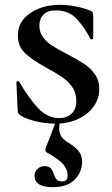

<svg xmlns="http://www.w3.org/2000/svg" viewBox="-20 -500 462 795"><path d="M258 -276Q303 -252 328.5 -235.5Q354 -219 372.5 -193Q391 -167 391 -131Q391 -91 367.5 -58.5Q344 -26 303 -7Q262 12 211 12Q165 12 121.5 0.5Q78 -11 61 -25Q53 -30 53 -46L48 -159Q48 -163 53 -164Q58 -165 60 -161Q98 -95 137 -53Q176 -11 226 -11Q256 -11 276 -29Q296 -47 296 -83Q296 -115 279.5 -139Q263 -163 239 -179.5Q215 -196 175 -218Q116 -250 85 -278.5Q54 -307 54 -353Q54 -411 105 -445.5Q156 -480 228 -480Q260 -480 295 -473Q330 -466 351 -457Q360 -454 363 -449.5Q366 -445 366 -437V-342Q366 -339 361 -337.5Q356 -336 354 -339Q335 -379 301 -418Q267 -457 211 -457Q177 -457 160 -439.5Q143 -422 143 -394Q143 -366 158.5 -345.5Q174 -325 196.5 -310.5Q219 -296 258 -276ZM225 32Q225 51 234.5 65.5Q244 80 265 92Q291 108 305.5 125.5Q320 143 320 170Q320 212 289.5 243.5Q259 275 198 275Q123 275 123 227Q123 212 135 200Q147 188 163 188Q182 188 190 196.5Q198 205 203 221Q208 236 214.5 243.5Q221 251 238 251Q260 251 260 227Q260 201 241.5 180Q223 159 177 133Q168 130 168 121Q168 114 172 105Q187 69 204 22Q205 21 212 1L229 2Q225 17 225 32Z"/></svg>

Font: Cormorant SC
Style: Bold
Weight: 700
Designer: Christian Thalmann (Catharsis Fonts)
Foundry: Catharsis Fonts
Version: Version 4.000